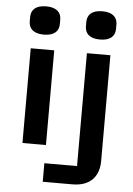

<svg xmlns="http://www.w3.org/2000/svg" viewBox="-62 -796 724 1042"><g transform="rotate(5 300.0 -275.0)"><path d="M83 0H211V-516H83ZM211 200H372C471 200 517 143 517 60V-516H389V99H211ZM147 -596C207 -596 229 -625 229 -661V-685C229 -721 207 -750 147 -750C87 -750 65 -721 65 -685V-661C65 -625 87 -596 147 -596ZM453 -596C513 -596 535 -625 535 -661V-685C535 -721 513 -750 453 -750C393 -750 371 -721 371 -685V-661C371 -625 393 -596 453 -596Z"/></g></svg>

Font: IBM Mono SemiBold
Style: Regular
Weight: 600
Monospace: yes
Designer: Mike Abbink, Paul van der Laan, Pieter van Rosmalen
Foundry: Bold Monday
Version: Version 2.3